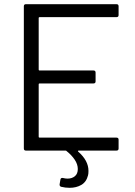

<svg xmlns="http://www.w3.org/2000/svg" viewBox="-20 -720 645 918"><path d="M537 -638H169Q165 -638 165 -634V-387Q165 -383 169 -383H427Q437 -383 437 -373V-331Q437 -321 427 -321H169Q165 -321 165 -317V-66Q165 -62 169 -62H537Q547 -62 547 -52V-10Q547 0 537 0H356Q354 0 353 1.5Q352 3 354 5Q403 48 403 97Q403 111 401 118Q393 150 369 164Q345 178 313 178Q292 178 272 173Q264 170 265 161L269 138Q270 133 273.5 131.5Q277 130 281 131Q293 134 303 134Q324 134 338 122.5Q352 111 352 88Q352 66 337.5 44Q323 22 298 2Q297 0 293 0H104Q94 0 94 -10V-690Q94 -700 104 -700H537Q547 -700 547 -690V-648Q547 -638 537 -638Z"/></svg>

Font: Barlow
Style: Regular
Weight: 400
Designer: Jeremy Tribby
Foundry: Tribby Type
Version: Version 1.408;December 10, 2018;FontCreator 11.5.0.2430 64-b